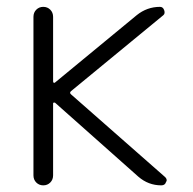

<svg xmlns="http://www.w3.org/2000/svg" viewBox="-20 -565 566 563"><path d="M135.7 -326.2Q135.7 -323.2 137.7 -322.3Q139.6 -321.3 141.6 -323.2L380.9 -520.5Q411.1 -544.9 449.2 -544.9Q458 -544.9 461.4 -535.2Q464.8 -525.4 459 -520.5L188.5 -297.9Q182.6 -293 188.5 -288.1L462.9 -46.9Q468.8 -42 468.8 -36.1Q468.8 -34.2 466.8 -31.2Q463.9 -21.5 453.1 -21.5Q415 -21.5 385.7 -46.9L141.6 -263.7Q139.6 -264.6 137.7 -264.2Q135.7 -263.7 135.7 -261.7V-50.8Q135.7 -38.1 127.4 -29.8Q119.1 -21.5 106.9 -21.5Q94.7 -21.5 86.4 -29.8Q78.1 -38.1 78.1 -50.8V-515.6Q78.1 -528.3 86.4 -536.6Q94.7 -544.9 106.9 -544.9Q119.1 -544.9 127.4 -536.6Q135.7 -528.3 135.7 -515.6Z"/></svg>

Font: irohamaru Light
Style: Regular
Weight: 200
Designer: [Source Han Sans]
Ryoko NISHIZUKA  (kana & ideographs); Paul D. Hunt (Latin, Greek & Cyrillic); Wenlong ZHANG  (bopomofo
Version: Version 1.01